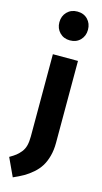

<svg xmlns="http://www.w3.org/2000/svg" viewBox="-199 -851 591 1115"><g transform="rotate(15 97.0 -293.5)"><path d="M119.1 -807.1Q157.7 -807.1 181.4 -782.5Q205.1 -757.8 205.1 -720.2Q205.1 -683.1 181.2 -658.4Q157.2 -633.8 119.1 -633.8Q81.5 -633.8 57.4 -658.4Q33.2 -683.1 33.2 -720.2Q33.2 -757.8 57.4 -782.5Q81.5 -807.1 119.1 -807.1ZM195.8 -530.8V-38.1Q195.8 5.9 185.8 42.2Q175.8 78.6 159.4 104.7Q143.1 130.9 117.4 153.1Q91.8 175.3 65.7 190.2Q39.6 205.1 4.9 220.2L-45.9 110.8Q-22 97.2 -7.8 85.9Q6.3 74.7 19.8 57.9Q33.2 41 39.1 18.1Q44.9 -4.9 44.9 -36.1V-530.8Z"/></g></svg>

Font: Fira Sans Compressed
Style: Bold
Weight: 700
Width: 1
Designer: Carrois Corporate & Edenspiekermann AG
Foundry: Carrois Corporate GbR & Edenspiekermann AG
Version: Version 4.203;PS 004.203;hotconv 1.0.88;makeotf.lib2.5.64775